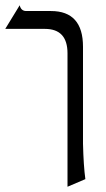

<svg xmlns="http://www.w3.org/2000/svg" viewBox="-20 -476 405 731"><path d="M80 -434H174Q296 -434 296 -298V71Q298 155 305 206L237 235V-273Q237 -366 151 -366H0L55 -456Q60 -434 80 -434Z"/></svg>

Font: Bellefair
Style: Regular
Weight: 400
Designer: Nick Shinn, Liron Lavi Turkenic
Foundry: Shinntype
Version: Version 1.003;PS 001.003;hotconv 1.0.88;makeotf.lib2.5.64775